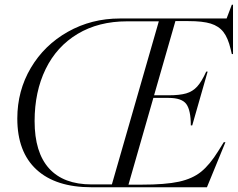

<svg xmlns="http://www.w3.org/2000/svg" viewBox="-20 -790 1004 810"><path d="M53 -290Q53 -407 110 -503.5Q167 -600 266.5 -656Q366 -712 486 -712H936L958 -770H963V-562H958L953 -583Q942 -630 922.5 -655Q903 -680 869 -690.5Q835 -701 775 -701H720L630 -388H691Q738 -388 765.5 -396Q793 -404 812 -425Q831 -446 850 -488H856L791 -261H785Q785 -325 766 -351Q747 -377 691 -377H627L522 -11H577Q678 -11 735 -23.5Q792 -36 828.5 -65.5Q865 -95 901 -153L924 -190H931L853 0H366Q215 0 134 -74.5Q53 -149 53 -290ZM366 -12H452L650 -700H516Q396 -700 307.5 -647Q219 -594 172.5 -498.5Q126 -403 126 -279Q126 -147 187 -79.5Q248 -12 366 -12Z"/></svg>

Font: Nyght Serif Light Italic
Style: Regular
Weight: 300
Italic angle: -16°
Designer: Maksym Kobuzan
Version: Version 0.410